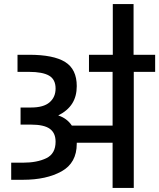

<svg xmlns="http://www.w3.org/2000/svg" viewBox="-20 -923 782 943"><path d="M742 -654V-570H637V0H533V-222H357V-217Q357 -123 282.5 -81.5Q208 -40 93 -40H35V-124H93Q162 -124 207.5 -146Q253 -168 253 -227Q253 -270 224.5 -290.5Q196 -311 132 -311H81V-395H133Q194 -395 223.5 -420.5Q253 -446 253 -488Q253 -533 221 -551.5Q189 -570 123 -570H66V-654H123Q243 -654 300 -618.5Q357 -583 357 -500Q357 -450 334.5 -414.5Q312 -379 266 -356Q309 -342 333 -306H533V-570H417V-654H534V-903H636V-654Z"/></svg>

Font: Biryani SemiBold
Style: Regular
Weight: 600
Designer: Dan Reynolds and Mathieu Réguer
Foundry: Dan Reynolds and Mathieu Réguer
Version: Version 1.004; ttfautohint (v1.1) -l 5 -r 5 -G 72 -x 0 -D la